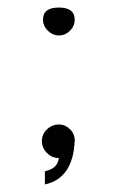

<svg xmlns="http://www.w3.org/2000/svg" viewBox="-20 -407 300 509"><path d="M178 -355Q178 -338 165.5 -325.5Q153 -313 136 -313Q120 -313 107 -325.5Q94 -338 94 -355Q94 -387 136 -387Q178 -387 178 -355ZM178 -32Q173 66 99 82V47Q133 40 136 12Q118 12 104.5 -1.5Q91 -15 91 -33Q91 -51 104.5 -64Q118 -77 136 -77Q153 -77 166 -64Q179 -51 178 -32Z"/></svg>

Font: GFS Neohellenic Rg
Style: Regular
Weight: 400
Designer: Takis Katsoulidis and George D. Matthiopoulos
Foundry: Takis Katsoulidis and George D. Matthiopoulos
Version: Version 1.0